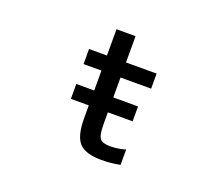

<svg xmlns="http://www.w3.org/2000/svg" viewBox="-116 -866 1231 1053"><g transform="rotate(20 500.0 -340.0)"><path d="M292 -247.1V-334H396.5V-450.2H292V-538.1H396.5V-691.4H507.8V-538.1H686.5V-450.2H507.8V-334H652.3V-247.1H507.8V-180.7Q507.8 -114.3 522.9 -95.2Q538.1 -76.2 583 -76.2Q627 -76.2 671.9 -89.8V0Q619.1 10.7 563.5 10.7Q470.7 10.7 433.6 -28.8Q396.5 -68.4 396.5 -171.9V-247.1Z"/></g></svg>

Font: Gen Shin Gothic Monospace Medium
Style: Regular
Weight: 500
Designer: [Source Han Sans]
Ryoko NISHIZUKA  (kana & ideographs); Paul D. Hunt (Latin, Greek & Cyrillic); Wenlong ZHANG  (bopomofo
Version: Version 1.002.20150607